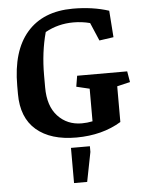

<svg xmlns="http://www.w3.org/2000/svg" viewBox="-61 -719 770 1017"><g transform="rotate(-5 324.5 -210.5)"><path d="M36.1 -246.6V-290Q36.1 -475.6 121.1 -573.2Q206.1 -670.9 364.3 -671.4Q470.7 -671.4 556.2 -643.6L566.4 -502L490.7 -491.2L449.7 -587.4Q406.7 -598.6 361.3 -598.6Q280.3 -598.6 211.4 -560.5Q182.6 -455.1 182.6 -333.5V-268.6Q182.6 -169.4 232.4 -115.7Q282.2 -62 359.9 -62Q388.7 -62 417 -67.9V-241.2L347.2 -257.8L356.9 -315.4H623L632.8 -257.8L563.5 -241.2V-51.3Q462.9 9.8 325.7 10.3Q188.5 10.7 112.3 -54.7Q36.1 -120.1 36.1 -246.6ZM291 62.5H391.6V92.8L360.8 249.5H291Z"/></g></svg>

Font: NoticiaText-Bold
Style: Bold
Weight: 700
Designer: JM Sole
Foundry: JM Sole
Version: Version 1.003